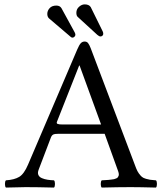

<svg xmlns="http://www.w3.org/2000/svg" viewBox="-20 -846 735 868"><path d="M193.8 -783.2Q193.8 -797.4 204.3 -809.1Q214.8 -820.8 234.9 -820.8Q250.5 -820.8 257.8 -809.1L317.4 -700.2Q320.8 -693.8 320.8 -689Q320.8 -683.6 316.4 -679.7Q312 -675.8 308.1 -675.8Q303.2 -675.8 299.8 -679.2L201.2 -763.2Q193.8 -770.5 193.8 -783.2ZM325.2 -788.1Q325.2 -804.7 337.4 -815.4Q349.6 -826.2 362.8 -826.2Q382.3 -826.2 390.1 -814L444.3 -704.1Q446.8 -699.2 446.8 -692.9Q446.8 -688 443.1 -684.6Q439.5 -681.2 434.1 -681.2Q428.2 -681.2 419.9 -688.5L332 -769Q325.2 -774.4 325.2 -788.1ZM263.2 -283.2H437L339.8 -549.8H337.9L237.8 -296.4Q234.4 -288.6 240.2 -285.9Q246.1 -283.2 263.2 -283.2ZM154.8 -79.1Q151.9 -71.8 151.6 -65.4Q151.4 -59.1 153.8 -54.4Q156.2 -49.8 159.9 -46.4Q163.6 -43 169.7 -40.5Q175.8 -38.1 181.4 -36.4Q187 -34.7 195.3 -33.4Q203.6 -32.2 209.7 -31.7Q215.8 -31.2 224.1 -30.8Q228.5 -26.4 228.5 -14.4Q228.5 -2.4 224.1 2Q149.9 0 96.2 0Q81.1 0 6.8 2Q2.4 -2.4 2.4 -14.4Q2.4 -26.4 6.8 -30.8Q44.9 -33.2 66.9 -46.4Q88.9 -59.6 106.9 -102.1L329.1 -622.1Q337.9 -642.6 345 -650.4Q352.1 -658.2 362.8 -658.2Q372.6 -658.2 378.2 -651.1Q383.8 -644 390.1 -627.9L595.2 -85.9Q600.6 -71.8 607.9 -61.8Q615.2 -51.8 621.6 -46.4Q627.9 -41 640.1 -37.6Q652.3 -34.2 658.4 -33.4Q664.6 -32.7 680.2 -31.2Q683.1 -30.8 685.1 -30.8Q689.5 -26.4 689.5 -14.4Q689.5 -2.4 685.1 2Q610.8 0 570.8 0Q514.2 0 439.9 2Q435.5 -2.4 435.5 -14.4Q435.5 -26.4 439.9 -30.8Q445.8 -31.2 455.3 -31.7Q464.8 -32.2 470.2 -32.7L483.4 -34.2Q491.2 -34.7 495.4 -35.9Q499.5 -37.1 504.6 -39.1Q509.8 -41 512 -43.7Q514.2 -46.4 515.9 -50.3Q517.6 -54.2 517.1 -59.6Q516.6 -64.9 514.2 -71.8L453.1 -241.2H245.1Q227.5 -241.2 220.7 -237.8Q213.9 -234.4 210 -224.1Z"/></svg>

Font: Linux Libertine G
Style: Regular
Weight: 400
Designer: Philipp H. Poll
Foundry: Philipp H. Poll
Version: Version 4.7.5